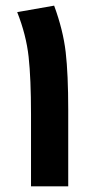

<svg xmlns="http://www.w3.org/2000/svg" viewBox="-20 -661 313 681"><path d="M90 0V-256Q90 -382 81.5 -459.5Q73 -537 41 -618L172 -641Q204 -554 213 -476Q222 -398 222 -271V0Z"/></svg>

Font: FiraGO ExtraBold
Style: Regular
Weight: 800
Designer: bBox Type
Foundry: bBox Type GmbH
Version: Version 1.001;PS 001.001;hotconv 1.0.88;makeotf.lib2.5.64775